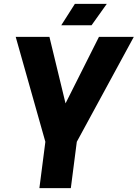

<svg xmlns="http://www.w3.org/2000/svg" viewBox="-20 -970 710 990"><path d="M366.2 -950.2H530.8L452.1 -839.8H295.9ZM376 -238.8 345.2 0H183.1L213.9 -238.8L61 -779.8H234.9L317.9 -437L490.2 -779.8H669.9Z"/></svg>

Font: Cooper Hewitt
Style: Bold Italic
Weight: 712
Designer: Village Type and Design LLC
Foundry: Cooper Hewitt Smithsonian Design Museum
Version: 1.000